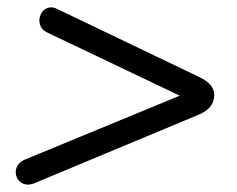

<svg xmlns="http://www.w3.org/2000/svg" viewBox="-20 -549 640 518"><path d="M71 -54Q57 -49 46.5 -52Q36 -55 29.5 -63.5Q23 -72 22.5 -82.5Q22 -93 27.5 -102.5Q33 -112 46 -118L521 -314L513 -268L108 -461Q95 -467 90 -477.5Q85 -488 86.5 -498.5Q88 -509 94.5 -517.5Q101 -526 112 -528.5Q123 -531 136 -524L518 -341Q558 -322 558 -293Q558 -274 547 -261Q536 -248 517 -240Z"/></svg>

Font: Nunito ExtraLight Medium
Style: Italic
Weight: 500
Italic angle: -9°
Version: Version 3.602